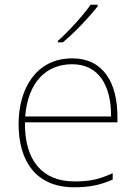

<svg xmlns="http://www.w3.org/2000/svg" viewBox="-20 -786 580 816"><path d="M395 -759V-766H365C336 -723 271 -652 226 -612V-606H247C300 -650 360 -714 395 -759ZM287 -538C133 -538 59 -408 59 -259C59 -104 130 10 296 10C360 10 408 0 459 -23V-50C397 -22 360 -15 296 -15C159 -15 84 -105 86 -266H479V-291C479 -430 422 -538 287 -538ZM287 -513C399 -513 453 -423 452 -291H87C99 -436 175 -513 287 -513Z"/></svg>

Font: Noto Kufi Arabic Thin
Style: Regular
Weight: 100
Designer: Monotype Design Team, David Williams, Khaled Hosny
Foundry: Google LLC
Version: Version 2.109